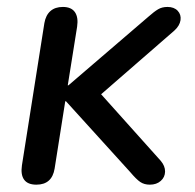

<svg xmlns="http://www.w3.org/2000/svg" viewBox="-20 -514 551 542"><path d="M41.9 -47.2 105.3 -449Q109.2 -471.2 122.4 -482.8Q135.6 -494.4 157.5 -494.4Q181.3 -494.4 191.5 -479.7Q201.6 -465.1 197.7 -438.7L171.3 -273.2H173.3L399.7 -467.5Q415.1 -481.2 426.3 -487.8Q437.4 -494.4 452.8 -494.4Q471.4 -494.4 481.6 -483.6Q491.8 -472.7 489.6 -457.1Q487.3 -441.4 472.1 -427.6L239.8 -225.6L242.1 -274L433.6 -60.2Q446.2 -45.4 446 -29.6Q445.7 -13.8 433.8 -3.3Q421.9 7.3 402.9 7.3Q387.1 7.3 375.9 -0.3Q364.7 -7.9 347.6 -28.2L166.2 -228.2H164.2L134.2 -38.2Q126.8 7.3 82.7 7.3Q58.3 7.3 48.1 -6.8Q38 -20.8 41.9 -47.2Z"/></svg>

Font: SN Pro Thin
Style: Italic
Weight: 200
Italic angle: -9°
Designer: Tobias Whetton
Foundry: Supernotes
Version: Version 1.003;Glyphs 3.3 (3324)